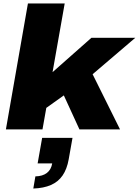

<svg xmlns="http://www.w3.org/2000/svg" viewBox="-20 -746 800 1107"><path d="M14 0 141 -726H353L283 -330L507 -528H760L514 -318L672 0H438L348 -196L247 -124L225 0ZM172 341 184 271Q226 270 250.5 251Q275 232 281 196H197L223 49H398L376 173Q366 229 341 265.5Q316 302 274 320.5Q232 339 172 341Z"/></svg>

Font: Archivo SemiExpanded Black
Style: Italic
Weight: 900
Width: 6
Italic angle: -10°
Designer: Hector Gatti
Foundry: Omnibus-Type
Version: Version 2.001